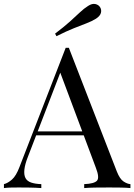

<svg xmlns="http://www.w3.org/2000/svg" viewBox="-27 -956 683 976"><path d="M323 -713 567 -84Q582 -46 601 -33.5Q620 -21 636 -20V0Q616 -2 587 -2.5Q558 -3 529 -3Q490 -3 456 -2.5Q422 -2 401 0V-20Q452 -22 466 -37.5Q480 -53 460 -104L274 -601L290 -614L116 -162Q100 -122 97 -94.5Q94 -67 102.5 -51Q111 -35 131.5 -28Q152 -21 183 -20V0Q155 -2 124.5 -2.5Q94 -3 68 -3Q43 -3 25.5 -2.5Q8 -2 -7 0V-20Q13 -25 34 -43.5Q55 -62 72 -107L307 -713Q311 -713 315 -713Q319 -713 323 -713ZM445 -288V-268H147L157 -288ZM421 -926Q441 -939 457.5 -935.5Q474 -932 482 -919Q490 -906 486 -890.5Q482 -875 461 -861Q440 -848 412.5 -837.5Q385 -827 348.5 -812.5Q312 -798 260 -772L253 -785Q299 -820 328.5 -846.5Q358 -873 379 -893Q400 -913 421 -926Z"/></svg>

Font: Playfair Display
Style: Regular
Weight: 400
Designer: Claus Eggers Sørensen
Foundry: Claus Eggers Sørensen
Version: Version 1.203